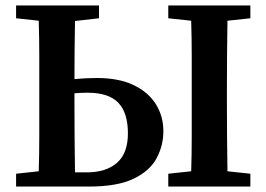

<svg xmlns="http://www.w3.org/2000/svg" viewBox="-20 -684 977 704"><path d="M253 -310Q253 -245 253.5 -181Q254 -117 255 -52H298Q369 -52 409 -87Q449 -122 449 -195Q449 -271 413.5 -307.5Q378 -344 302 -344Q289 -344 276.5 -343.5Q264 -343 253 -342ZM39 -617V-664H343V-617L255 -607Q254 -553 253.5 -499Q253 -445 253 -394Q274 -396 294.5 -397Q315 -398 335 -398Q416 -398 470 -372Q524 -346 551.5 -302Q579 -258 579 -203Q579 -150 554 -103.5Q529 -57 469.5 -28.5Q410 0 307 0H39V-47L122 -56Q124 -119 124 -182.5Q124 -246 124 -310V-353Q124 -416 124 -480Q124 -544 122 -608ZM597 -617V-664H898V-617L814 -608Q813 -545 812.5 -481.5Q812 -418 812 -353V-310Q812 -247 812.5 -183.5Q813 -120 814 -56L898 -47V0H597V-47L681 -56Q683 -118 683 -182Q683 -246 683 -310V-353Q683 -416 683 -480Q683 -544 681 -608Z"/></svg>

Font: Source Serif 4 Semibold
Style: Regular
Weight: 600
Designer: Frank Grießhammer
Foundry: Adobe
Version: Version 4.005;hotconv 1.1.0;makeotfexe 2.6.0